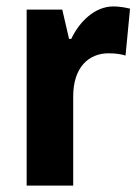

<svg xmlns="http://www.w3.org/2000/svg" viewBox="-20 -578 435 598"><path d="M333 -558C275 -558 227 -510 202 -457H195L174 -548H63V0H208V-278C208 -369 257 -412 318 -412C341 -412 358 -409 371 -405L385 -551C369 -555 350 -558 333 -558Z"/></svg>

Font: Noto Sans Oriya Cond Bold
Style: Bold
Weight: 700
Width: 3
Designer: Amélie Bonet and Sol Matas
Foundry: Google LLC
Version: Version 2.006